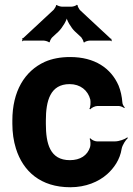

<svg xmlns="http://www.w3.org/2000/svg" viewBox="-20 -778 561 808"><path d="M173 -257V-271C173 -353 191 -424 273 -424C318 -424 350 -398 360 -359C362 -349 361 -326 356 -320L360 -318C364 -324 380 -332 390 -332H479C487 -332 498 -327 503 -323L505 -326C501 -330 495 -339 495 -347C493 -372 488 -396 479 -418C447 -491 379 -538 275 -538C234 -538 199 -531 169 -518C83 -479 32 -393 32 -271V-257C32 -220 37 -185 47 -153C77 -57 151 10 276 10C341 10 395 -13 431 -45C459 -70 485 -106 492 -152C495 -168 509 -189 518 -197L516 -200C506 -192 481 -183 464 -183H388C379 -183 364 -190 361 -196L357 -194C361 -188 362 -168 359 -159C348 -124 318 -104 274 -104C190 -104 173 -174 173 -257ZM446 -615 316 -736C313 -740 305 -753 307 -756L303 -758C301 -754 287 -750 282 -750H240C235 -750 221 -754 219 -757L216 -756C217 -753 209 -740 206 -737L78 -618C77 -617 75 -617 74 -617L73 -614C73 -613 75 -612 75 -611C75 -609 73 -607 72 -606L74 -604C75 -605 77 -607 79 -607H165C170 -607 184 -603 186 -600L190 -601C188 -604 196 -617 199 -620L227 -646C242 -661 263 -694 263 -710H259C259 -694 280 -660 295 -646L322 -621C325 -617 333 -604 331 -601L335 -599C336 -603 351 -607 356 -607H445C446 -607 447 -605 448 -604L451 -607C450 -608 448 -609 448 -610C448 -611 449 -611 450 -612L448 -615Z"/></svg>

Font: Asimov
Style: Edge
Weight: 500
Designer: Google
Version: Version 2.000980: 2014